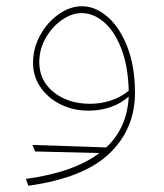

<svg xmlns="http://www.w3.org/2000/svg" viewBox="-20 -355 525 616"><path d="M413 -57Q413 59 331 137.5Q249 216 71 241L63 219Q217 198 299 136L93 131L84 110L321 118Q388 55 393 -45Q368 -23 335 -11.5Q302 0 264 0Q215 0 174.5 -20Q134 -40 110 -75Q86 -110 86 -154Q86 -200 109 -242Q132 -284 168.5 -309.5Q205 -335 243 -335Q285 -335 324 -302Q363 -269 388 -206Q413 -143 413 -57ZM269 -22Q303 -22 335.5 -32.5Q368 -43 393 -64Q391 -143 369 -199.5Q347 -256 313 -284.5Q279 -313 242 -313Q210 -313 178 -290.5Q146 -268 126 -232Q106 -196 106 -156Q106 -96 152.5 -59Q199 -22 269 -22Z"/></svg>

Font: FiraGO Thin
Style: Italic
Weight: 100
Italic angle: -8°
Designer: bBox Type GmbH
Foundry: bBox Type GmbH
Version: Version 1.001